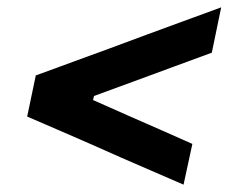

<svg xmlns="http://www.w3.org/2000/svg" viewBox="-20 -563 622 523"><path d="M480 -60Q435 -79.5 391.8 -98.2Q348.5 -117 310.5 -133.5L222.5 -172.5Q185 -189 142 -207.5Q99 -226 54 -245.5L77.5 -357.5Q131 -377 182 -395.8Q233 -414.5 277 -430.5L382 -469.5Q427 -486 478.2 -504.8Q529.5 -523.5 582.5 -543L557 -419.5Q506 -401 452.8 -381.2Q399.5 -361.5 346.5 -342L236 -301.5L233.5 -290.5L327 -249Q371 -230 416 -210Q461 -190 504 -171Z"/></svg>

Font: Commissioner SemiBold
Style: Italic
Weight: 600
Italic angle: -12°
Designer: Kostas Bartsokas
Foundry: Kostas Bartsokas
Version: Version 1.000; ttfautohint (v1.8.3)